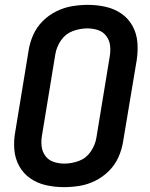

<svg xmlns="http://www.w3.org/2000/svg" viewBox="-20 -763 616 791"><path d="M243 8Q276 8 309 2.5Q342 -3 373 -18.5Q404 -34 429 -59Q454 -84 468 -115.5Q482 -147 487 -179L543 -514Q549 -552 546 -588.5Q543 -625 526 -656Q509 -687 480 -707Q451 -727 415 -735Q379 -743 342 -743Q310 -743 277 -737.5Q244 -732 212.5 -716.5Q181 -701 156 -676Q131 -651 117 -619.5Q103 -588 98 -556L43 -221Q36 -184 39 -147Q42 -110 59 -79Q76 -48 105 -28Q134 -8 170 0Q206 8 243 8ZM245 -89Q222 -89 201 -96Q180 -103 167 -120.5Q154 -138 151.5 -160.5Q149 -183 153 -205L208 -540Q213 -570 231.5 -597Q250 -624 280 -635Q310 -646 340 -646Q363 -646 384 -639Q405 -632 418 -614.5Q431 -597 433.5 -575Q436 -553 432 -530L377 -195Q372 -165 353.5 -138Q335 -111 305 -100Q275 -89 245 -89Z"/></svg>

Font: Iosevka Sparkle SmBdObl
Style: Regular
Weight: 600
Italic angle: -9°
Designer: Belleve Invis
Foundry: Belleve Invis
Version: Version 4.5.0; ttfautohint (v1.8.3)